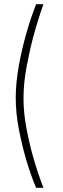

<svg xmlns="http://www.w3.org/2000/svg" viewBox="-20 -770 300 915"><path d="M187 -750Q160 -674 139 -596Q121 -529 106.5 -450.5Q92 -372 92 -301Q92 -231 106.5 -156Q121 -81 139 -18Q160 55 187 125H152Q124 58 103 -15Q85 -77 70 -153.5Q55 -230 55 -305Q55 -342 59 -381Q63 -420 70 -458.5Q77 -497 85.5 -533.5Q94 -570 103 -602Q124 -678 152 -750Z"/></svg>

Font: Panefresco 1wt
Style: Regular
Weight: 250
Version: Version 1.000